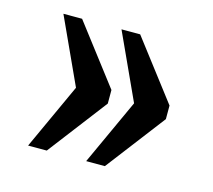

<svg xmlns="http://www.w3.org/2000/svg" viewBox="-67 -543 606 546"><g transform="rotate(15 236.5 -270.0)"><path d="M228 -76H283L416 -250V-290L283 -464H228L317 -270ZM57 -76H112L245 -250V-290L112 -464H57L146 -270Z"/></g></svg>

Font: Noto Serif Bengali Condensed
Style: Regular
Weight: 400
Width: 3
Designer: Juan Bruce, Universal Thirst, Indian Type Foundry and the Monotype Design Team.
Foundry: Monotype Imaging Inc.
Version: Version 2.003